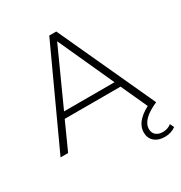

<svg xmlns="http://www.w3.org/2000/svg" viewBox="-208 -846 1137 1209"><g transform="rotate(-30 360.0 -241.5)"><path d="M555 -197H149L60 0H5L327 -700H378L700 0H645ZM536 -240 352 -644 169 -240ZM639 217Q593 217 565 192.5Q537 168 537 127Q537 38 676 -22L700 0Q576 54 576 124Q576 153 595 168.5Q614 184 644 184Q661 184 677.5 178.5Q694 173 706 163L720 192Q686 217 639 217Z"/></g></svg>

Font: Hilab Light
Style: Regular
Weight: 300
Designer: Cristianderson Lima
Foundry: Cristianderson
Version: Version 1.0